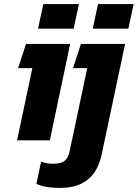

<svg xmlns="http://www.w3.org/2000/svg" viewBox="-20 -690 677 944"><path d="M167 -549 193 -670H368L342 -549ZM436 -549 462 -670H637L611 -549ZM272 234Q202 234 159 214L182 105Q211 115 240 115Q281 115 298 100.5Q315 86 322 55L409 -355H339L378 -474H595L480 69Q470 118 446 155Q422 192 380 213Q338 234 272 234ZM64 0 139 -355H69L108 -474H325L225 0Z"/></svg>

Font: Kanit SemiBold
Style: Italic
Weight: 600
Italic angle: -12°
Designer: Katatrad Team
Foundry: CadsonDemak
Version: Version 2.000; ttfautohint (v1.8.3)